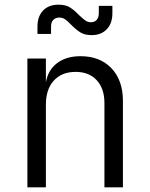

<svg xmlns="http://www.w3.org/2000/svg" viewBox="-20 -800 640 820"><path d="M505 -369V0H426V-360Q426 -422 393 -457.5Q360 -493 303 -493Q244 -493 210 -456Q176 -419 176 -353V0H97V-550H176V-448Q185 -501 224 -530.5Q263 -560 324 -560Q407 -560 456 -508.5Q505 -457 505 -369ZM283 -695Q269 -710 258 -717.5Q247 -725 234 -725Q217 -725 207.5 -715Q198 -705 198 -686V-655H140V-686Q140 -730 164 -755Q188 -780 230 -780Q260 -780 278.5 -768.5Q297 -757 318 -735Q334 -720 344.5 -712.5Q355 -705 368 -705Q384 -705 393 -715Q402 -725 402 -744V-775H460V-744Q460 -700 436 -675Q412 -650 371 -650Q342 -650 323.5 -661.5Q305 -673 283 -695Z"/></svg>

Font: JetBrains Mono Semi Light
Style: Regular
Weight: 350
Monospace: yes
Designer: Philipp Nurullin, Konstantin Bulenkov
Foundry: JetBrains
Version: 2.002